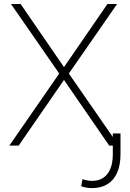

<svg xmlns="http://www.w3.org/2000/svg" viewBox="-20 -731 653 964"><path d="M83.5 -710.9 301.3 -394 519.5 -710.9H567.9L325.7 -361.8L576.2 0H528.3L301.3 -329.6L73.7 0H26.9L277.3 -361.8L35.2 -710.9ZM546.4 -61H585V43.5Q585 98.1 568.1 136.2Q551.3 174.3 519.3 193.8Q487.3 213.4 442.4 213.4Q427.2 213.4 414.6 211.2Q401.9 209 387.7 204.1L394 168.5Q401.9 171.4 416 174.3Q430.2 177.2 442.4 177.2Q475.6 177.2 498.8 161.6Q522 146 534.2 116.2Q546.4 86.4 546.4 43.5Z"/></svg>

Font: Roboto ExtraLight
Style: Regular
Weight: 250
Designer: Christian Robertson
Foundry: Google
Version: Version 3.009; 2024